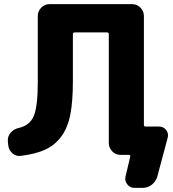

<svg xmlns="http://www.w3.org/2000/svg" viewBox="-20 -750 838 930"><path d="M20 -46 18 -66Q16 -89 31.5 -107Q47 -125 70 -130Q124 -142 143.5 -188Q163 -234 163 -352V-673Q163 -696 180 -713Q197 -730 220 -730H620Q643 -730 660 -713Q677 -696 677 -673V-145Q677 -137 685 -137H750Q772 -137 785 -120Q798 -103 792 -82L742 105Q735 129 715.5 144.5Q696 160 671 160H631Q610 160 596.5 143Q583 126 588 105L611 8Q612 5 610 2.5Q608 0 605 0H600H563Q540 0 523.5 -17Q507 -34 507 -57V-585Q507 -593 498 -593H342Q333 -593 333 -585V-355Q333 -258 320.5 -194.5Q308 -131 277 -89Q246 -47 199.5 -25.5Q153 -4 81 5Q58 8 40.5 -7Q23 -22 20 -46Z"/></svg>

Font: Rounded Mplus 1c ExtraBold
Style: Regular
Weight: 800
Version: Version 1.059.20150529